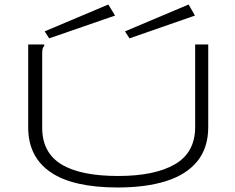

<svg xmlns="http://www.w3.org/2000/svg" viewBox="-20 -820 1040 851"><path d="M502 11Q303 11 204 -57Q105 -125 105 -255V-623H176V-616Q170 -610 168.5 -603Q167 -596 167 -579V-254Q167 -144 251.5 -92Q336 -40 504 -40Q666 -40 755.5 -92Q845 -144 845 -257V-623H903V-258Q903 -164 854 -104.5Q805 -45 715 -17Q625 11 502 11ZM554 -650 534 -681 816 -800 844 -751ZM198 -650 178 -681 460 -800 490 -751Z"/></svg>

Font: Inconsolata UltraExpanded Light
Style: Regular
Weight: 300
Width: 9
Monospace: yes
Designer: Raph Levien, Cyreal, Brenton Simpson
Foundry: Raph Levien, Cyreal, Google
Version: Version 3.001; ttfautohint (v1.8.2.53-6de2)